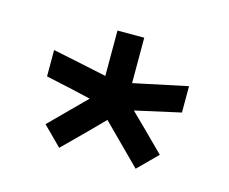

<svg xmlns="http://www.w3.org/2000/svg" viewBox="-56 -674 532 447"><g transform="rotate(15 210.0 -450.0)"><path d="M372.1 -454.1Q335.9 -446.3 262.7 -429.7Q291 -402.3 347.7 -345.7Q332 -330.1 301.8 -299.8Q270.5 -331.1 209 -392.6Q178.7 -361.3 117.2 -300.8Q102.5 -315.4 72.3 -345.7Q100.6 -374 156.2 -429.7Q120.1 -438.5 46.9 -454.1Q46.9 -474.6 46.9 -517.6Q90.8 -508.8 177.7 -490.2Q177.7 -526.4 177.7 -599.6Q199.2 -599.6 242.2 -599.6Q242.2 -563.5 242.2 -490.2Q285.2 -499 372.1 -517.6Q372.1 -496.1 372.1 -454.1Z"/></g></svg>

Font: Bestnet font
Style: Regular
Weight: 400
Version: Version 1.0